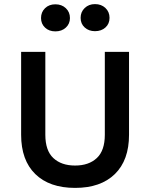

<svg xmlns="http://www.w3.org/2000/svg" viewBox="-20 -902 730 936"><path d="M83 -245V-649H201V-245Q201 -168 240 -131.5Q279 -95 346 -95Q413 -95 452 -131.5Q491 -168 491 -245V-649H609V-245Q609 -121 540 -53.5Q471 14 346 14Q221 14 152 -53.5Q83 -121 83 -245ZM321 -814Q321 -786 301 -767.5Q281 -749 250 -749Q219 -749 199.5 -767.5Q180 -786 180 -814Q180 -843 199.5 -862Q219 -881 250 -881Q281 -881 301 -862Q321 -843 321 -814ZM443 -882Q474 -882 494 -863Q514 -844 514 -815Q514 -786 494 -768Q474 -750 443 -750Q413 -750 393 -768Q373 -786 373 -815Q373 -844 393 -863Q413 -882 443 -882Z"/></svg>

Font: Karla Neue
Style: Bold
Weight: 700
Designer: Jonathan Pinhorn
Foundry: PYRS Fontlab Ltd. / Made with FontLab
Version: Version 1.000;PS 001.001;hotconv 1.0.56